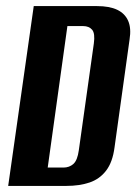

<svg xmlns="http://www.w3.org/2000/svg" viewBox="-20 -611 448 631"><path d="M6.9 0 90.9 -591H298.4Q339.8 -591 365.3 -578.8Q390.8 -566.6 401.3 -542.3Q411.8 -518.1 405.8 -481.1L356.4 -126.6Q350.1 -78 328.7 -50.2Q307.4 -22.4 274.3 -11.2Q241.2 0 197.7 0ZM136.8 -60.3H188.4Q207.9 -60.3 221.2 -72.2Q234.5 -84.1 239 -117L288.4 -468.2Q293 -501.1 282.8 -513.2Q272.6 -525.3 253.1 -525.3H201.5Z"/></svg>

Font: Alumni Sans Thin
Style: Italic
Weight: 100
Italic angle: -8°
Designer: Robert E. Leuschke
Foundry: Robert E. Leuschke
Version: Version 1.016